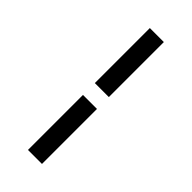

<svg xmlns="http://www.w3.org/2000/svg" viewBox="-300 -878 1076 1076"><g transform="rotate(45 237.5 -340.0)"><path d="M182 -387V-823H293V-387ZM182 143V-293H293V143Z"/></g></svg>

Font: Iosevka QP
Style: Bold
Weight: 700
Designer: Belleve Invis
Foundry: Belleve Invis
Version: Version 20.0.0; ttfautohint (v1.8.4)